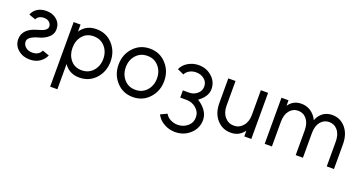

<svg xmlns="http://www.w3.org/2000/svg" viewBox="-42 -1140 3662 1956"><g transform="rotate(20 1789.5 -162.0)"><path d="M65.5 -417.8Q93 -407.7 108.4 -402.5Q123.8 -397.3 129.9 -394.8Q136 -392.3 137.3 -392.2Q138.7 -392 138.7 -392Q145.3 -412.2 167.5 -424.8Q189.7 -437.3 219 -437.3Q256.2 -437.3 276.7 -418Q298.8 -397.8 298.7 -370.5Q298.3 -337.7 251.2 -317.2Q240.2 -313 227.8 -309.1Q215.5 -305.2 201.7 -301Q124.7 -280.3 87 -243.8Q44.7 -203.5 44.7 -144.8Q44.8 -75.8 97.5 -31.7Q148.7 12 224 12Q284.7 11.8 328.3 -16.3Q372 -44.3 394.5 -93Q367 -103.3 351.8 -108.7Q336.7 -114 330.2 -116.5Q323.7 -119 322.3 -119.2Q321 -119.3 321 -119.3Q294.3 -63.2 225.3 -63.2Q180 -63.2 152.2 -87.3Q123.5 -112.3 123.7 -146.3Q124 -183.8 174.8 -208.2Q186.7 -214.8 201.2 -219.9Q215.7 -225 231.8 -229.3Q264.3 -237 290 -250.7Q315.7 -264.3 336 -281.5Q377 -316.5 377.2 -370.8Q377.2 -432.7 332.3 -472.3Q287.5 -511.8 219.5 -512Q162.8 -512.2 122.2 -487Q82.8 -462.2 65.5 -417.8Z M590.7 -500V-423.7Q594.5 -429.2 598.4 -434.6Q602.3 -440 606.2 -444.5Q663.5 -512 761.2 -512Q868.2 -512 937.7 -436Q1007 -360 1007 -250Q1007 -140.8 937.7 -64Q868.2 12 761.2 12Q665.8 12 609.3 -54Q605.5 -58.5 601.8 -63.8Q598 -69 594.3 -74.2V200H516V-500ZM758.3 -66Q834 -66 881.2 -119Q928.2 -172.7 928.2 -250Q928.2 -328.2 881.2 -381.2Q834 -434 758.3 -434Q683.5 -434 639 -381.2Q594.3 -328.2 594.3 -250Q594.3 -172.7 639 -119Q683.5 -66 758.3 -66Z M1341.7 -512Q1234.3 -512 1164.2 -435.8Q1093.8 -359.9 1093.8 -249.9Q1093.8 -141 1164.2 -64.2Q1234.3 12 1341.7 12Q1448.2 12 1518.3 -64.2Q1588.7 -141.1 1588.7 -250Q1588.7 -359.8 1518.3 -435.8Q1448.2 -512 1341.7 -512ZM1341.7 -433.7Q1416.3 -433.7 1463.3 -380.8Q1510.3 -328 1510.3 -250Q1510.3 -172.8 1463.3 -119.1Q1416.3 -66.3 1341.7 -66.3Q1266.2 -66.3 1219.2 -119.1Q1172.2 -172.8 1172.2 -250Q1172.2 -328 1219.2 -380.8Q1266.2 -433.7 1341.7 -433.7Z M1865.8 -524Q1804.7 -524 1752 -493.5Q1700 -463.2 1678.2 -412.7L1749 -380.7Q1762.2 -410.3 1793.7 -427.7Q1825.5 -445.7 1865.8 -445.7Q1917.3 -445.7 1953.7 -416Q1991 -386.3 1991 -336.7Q1991 -289.3 1953.2 -257.7Q1916.2 -226.8 1867.5 -226.8H1799.3V-148.5H1867.5Q1928 -148.5 1972.7 -110Q2018 -71.7 2018 -12.7Q2018 46.3 1973.2 83.8Q1929.2 121.3 1867.8 121.3Q1826.2 121.3 1788.7 102.2Q1752 83.2 1734.5 49.8L1664.3 83Q1690.7 136.2 1746 167.5Q1803 199.7 1867.5 199.7Q1962.5 199.7 2029 139Q2096.3 77.3 2096.3 -12Q2096.3 -67.2 2061.2 -115.5Q2028.5 -160.2 1977.5 -190.2Q2026.2 -225.5 2048.8 -264.7Q2069.2 -300 2069.3 -337Q2069.3 -417.8 2008.8 -471Q1949 -524 1865.8 -524Z M2192.7 -500V-234Q2192.7 -122.7 2252 -55.8Q2312 12 2402.8 12Q2486.5 12 2536.8 -48.8Q2539.2 -51.8 2542.2 -55.3Q2545.3 -58.8 2547.7 -62.8V0H2624V-500H2545.7V-232.7Q2545.7 -157.7 2506.2 -111.7Q2467.5 -66.3 2408.8 -66.3Q2349.2 -66.3 2310.5 -111.7Q2271 -157.7 2271 -232.7V-500Z M3520 0V-266Q3520 -377.3 3463.3 -444.3Q3405.7 -512 3318.3 -512Q3231.8 -512 3182.3 -445.2Q3174.5 -434.7 3167.8 -422.9Q3161.2 -411.2 3156.7 -397.2Q3144.3 -424.2 3127 -444.3Q3069.3 -512 2982 -512Q2900.8 -512 2852.7 -450.3Q2851.5 -448.3 2849.4 -445.9Q2847.3 -443.5 2845.3 -441.3V-500H2769V0H2847.3V-267.3Q2847.3 -344.8 2883.5 -389.2Q2919.7 -433.7 2976 -433.7Q3033 -433.7 3069.2 -389.2Q3105.3 -344.8 3105.3 -267.3V0H3183.7V-267.3Q3183.7 -344.8 3219.8 -389.2Q3256 -433.7 3312.3 -433.7Q3369.3 -433.7 3405.5 -389.2Q3441.7 -344.8 3441.7 -267.3V0Z"/></g></svg>

Font: Unageo Variable
Style: Regular
Weight: 300
Designer: Richard Sepsi
Foundry: Richard Sepsi
Version: Version 2.200